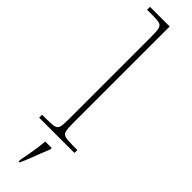

<svg xmlns="http://www.w3.org/2000/svg" viewBox="-338 -735 931 931"><g transform="rotate(45 128.0 -269.5)"><path d="M7 0V-20H37Q74 -20 90 -24Q106 -28 110 -43.5Q114 -59 114 -94V-662Q114 -699 110 -715.5Q106 -732 91.5 -736Q77 -740 47 -740H7V-760H142V-94Q142 -59 146 -43.5Q150 -28 166.5 -24Q183 -20 219 -20H249V0ZM87 208Q92 183 96.5 157.5Q101 132 104.5 107.5Q108 83 110 61H154V71Q145 92 134.5 119.5Q124 147 113.5 174Q103 201 93 221H87Z"/></g></svg>

Font: Noto Serif Gujarati Thin
Style: Regular
Weight: 250
Version: Version 2.102